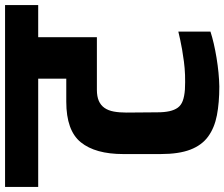

<svg xmlns="http://www.w3.org/2000/svg" viewBox="-120 -797 887 759"><g transform="rotate(-90 323.5 -417.5)"><path d="M-36 -841H683V-710H556V-478H348Q322 -478 304.5 -470.5Q287 -463 276.5 -448Q266 -433 262 -411Q258 -389 258 -361L259 -239Q259 -211 263.5 -191Q268 -171 277.5 -158Q287 -145 304.5 -138.5Q322 -132 349 -130Q408 -127 460 -134Q512 -141 545 -148.5Q578 -156 578 -156V-29Q535 -15 474.5 -5Q414 5 361 6Q297 6 247.5 -3.5Q198 -13 163.5 -38Q129 -63 111.5 -108.5Q94 -154 94 -226V-374Q94 -484 140.5 -541.5Q187 -599 301 -599H392V-710H-36Z"/></g></svg>

Font: Matangi Black
Style: Regular
Weight: 900
Designer: Prashant Pant
Foundry: The Graphic Ant
Version: Version 3.002